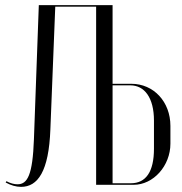

<svg xmlns="http://www.w3.org/2000/svg" viewBox="-20 -719 710 747"><path d="M418 -699H131L112 -177C107 -38 87 -2 48 -2C35 -2 20 -6 5 -14L2 -9C22 2 42 8 62 8C127 8 170 -52 176 -216L195 -693H354V0H500C577 0 643 -74 643 -160V-229C643 -323 578 -393 491 -393H418ZM579 -140C579 -50 547 -6 489 -6H418V-387H487C542 -387 579 -339 579 -250Z"/></svg>

Font: Moniqa Display
Style: Regular
Weight: 400
Designer: Rajesh Rajput
Foundry: Rajesh Rajput
Version: Version 1.000